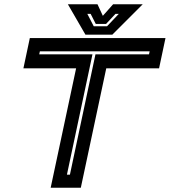

<svg xmlns="http://www.w3.org/2000/svg" viewBox="-20 -878 794 898"><path d="M217 0 336 -558.5H89.5L119.5 -700H754L724 -558.5H477L358 0ZM293 -61H307L426.5 -624H677L680 -638H166.5L163.5 -624H412.5ZM379.5 -716 297.5 -858H436L461 -804L509 -858H647.5L505.5 -716ZM418.5 -755H480.5L535.5 -813H520L476 -766H428L404 -813H388.5Z"/></svg>

Font: Tourney Expanded Regular
Style: Bold Italic
Weight: 700
Width: 7
Italic angle: -12°
Designer: Tyler Finck
Foundry: Etcetera Type Co
Version: Version 1.010; ttfautohint (v1.8.3)